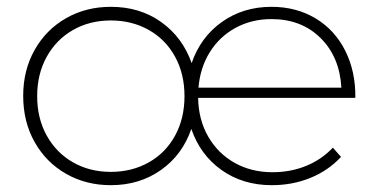

<svg xmlns="http://www.w3.org/2000/svg" viewBox="-20 -542 1107 563"><path d="M1022 -255H561Q562 -191 590.5 -141.5Q619 -92 668 -64.5Q717 -37 779 -37Q832 -37 877.5 -55.5Q923 -74 956 -109L980 -82Q943 -42 890.5 -20.5Q838 1 777 1Q692 1 629.5 -43.5Q567 -88 541 -164Q515 -88 452 -43.5Q389 1 305 1Q232 1 173.5 -32.5Q115 -66 81.5 -125.5Q48 -185 48 -261Q48 -336 81.5 -395.5Q115 -455 173.5 -488.5Q232 -522 305 -522Q390 -522 452.5 -477.5Q515 -433 542 -357Q568 -433 630.5 -477.5Q693 -522 776 -522Q849 -522 905.5 -488Q962 -454 992.5 -393Q1023 -332 1022 -255ZM981 -285Q976 -375 920 -430.5Q864 -486 776 -486Q718 -486 671 -460.5Q624 -435 595.5 -389.5Q567 -344 562 -285ZM521 -260Q521 -325 493.5 -375.5Q466 -426 416.5 -454Q367 -482 305 -482Q243 -482 194 -454Q145 -426 117 -375.5Q89 -325 89 -260Q89 -195 117 -144.5Q145 -94 194 -66Q243 -38 305 -38Q367 -38 416.5 -66Q466 -94 493.5 -144.5Q521 -195 521 -260Z"/></svg>

Font: Montserrat arm2 ExtraLight
Style: Regular
Weight: 275
Designer: Julieta Ulanovsky
Foundry: Julieta Ulanovsky
Version: Version 6.000